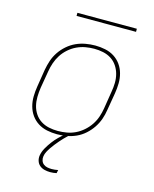

<svg xmlns="http://www.w3.org/2000/svg" viewBox="-131 -766 862 1076"><g transform="rotate(15 300.0 -228.0)"><path d="M247 8Q217 8 188.5 2Q160 -4 136.5 -19Q113 -34 97 -56.5Q81 -79 73.5 -106.5Q66 -134 66.5 -163.5Q67 -193 72 -223L88 -323Q93 -351 102 -378Q111 -405 127.5 -429.5Q144 -454 167 -474Q190 -494 216.5 -506Q243 -518 271 -523Q299 -528 327 -528Q356 -528 385 -522Q414 -516 437.5 -501Q461 -486 477 -463.5Q493 -441 500.5 -413.5Q508 -386 507.5 -356.5Q507 -327 502 -297L485 -197Q481 -169 471.5 -142Q462 -115 445.5 -90.5Q429 -66 406.5 -46Q384 -26 357.5 -14Q331 -2 302.5 3Q274 8 247 8ZM247 -11Q272 -11 298 -15.5Q324 -20 348 -31.5Q372 -43 393 -61.5Q414 -80 429 -102.5Q444 -125 452.5 -150Q461 -175 465 -200L481 -300Q486 -327 486.5 -353.5Q487 -380 480.5 -404.5Q474 -429 460 -450Q446 -471 425 -484.5Q404 -498 378.5 -503.5Q353 -509 326 -509Q301 -509 275.5 -504.5Q250 -500 225.5 -488.5Q201 -477 180 -458.5Q159 -440 144.5 -417.5Q130 -395 121.5 -370Q113 -345 109 -320L92 -220Q88 -193 87.5 -166.5Q87 -140 93 -115.5Q99 -91 113 -70Q127 -49 148 -35.5Q169 -22 194.5 -16.5Q220 -11 247 -11ZM265 223Q248 223 232 219Q216 215 204 205Q192 195 187 179Q182 163 185 146Q189 124 201 103Q213 82 227.5 62.5Q242 43 259.5 26Q277 9 296 -6L300 -8H313L312 0Q300 11 289.5 22Q279 33 269 44.5Q259 56 249.5 68Q240 80 231 93Q222 106 215 119.5Q208 133 206 147Q204 160 208 172Q212 184 221.5 191.5Q231 199 243.5 201.5Q256 204 269 204Q278 204 287 203Q296 202 306 200L302 219Q293 221 284 222Q275 223 265 223ZM527 -661H182V-679H527Z"/></g></svg>

Font: Iosevka SS04 Th Ex Obl
Style: Regular
Weight: 100
Width: 7
Italic angle: -9°
Monospace: yes
Designer: Belleve Invis
Foundry: Belleve Invis
Version: Version 19.0.0; ttfautohint (v1.8.4)